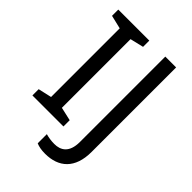

<svg xmlns="http://www.w3.org/2000/svg" viewBox="-258 -826 1129 1129"><g transform="rotate(45 306.0 -262.0)"><path d="M298 0V-52L214 -71V-642L298 -662V-714H40V-662L124 -642V-71L40 -52V0ZM335 190C447 190 521 127 521 -11V-714H431V-4C431 87 383 111 333 111C306 111 282 107 261 101V177C279 185 303 190 335 190Z"/></g></svg>

Font: Noto Sans Kayah Li
Style: Regular
Weight: 400
Designer: Monotype Design Team, Sérgio Martins
Foundry: Monotype Imaging Inc.
Version: Version 2.002